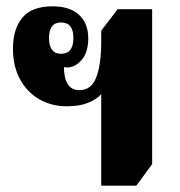

<svg xmlns="http://www.w3.org/2000/svg" viewBox="-20 -581 568 607"><path d="M300 6V-283Q285 -267 258.5 -256Q232 -245 191 -245Q143 -245 104.5 -267Q66 -289 43.5 -330Q21 -371 21 -427Q21 -490 51 -525.5Q81 -561 146 -561Q201 -561 230 -534Q259 -507 259 -460Q259 -418 240.5 -394.5Q222 -371 198 -368Q191 -367 182 -369Q183 -296 231 -296Q269 -296 284.5 -337Q300 -378 300 -448V-484L352 -552H461V-62L411 6ZM173 -411Q212 -411 212 -461Q212 -510 173 -510Q135 -510 135 -461Q135 -411 173 -411Z"/></svg>

Font: Noto Serif Thai ExtraCondensed Black
Style: Regular
Weight: 900
Width: 2
Designer: Monotype Design Team
Foundry: Monotype Imaging Inc.
Version: Version 2.002; ttfautohint (v1.8.4.7-5d5b)